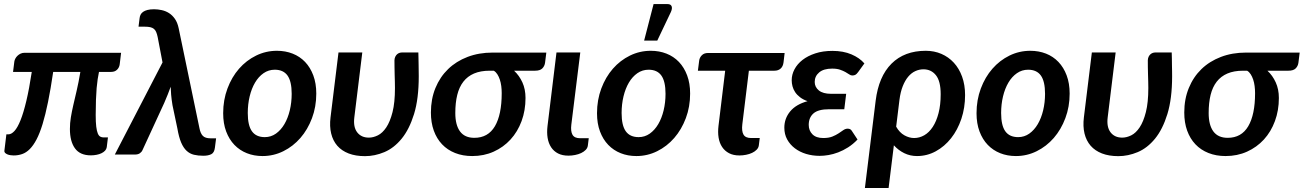

<svg xmlns="http://www.w3.org/2000/svg" viewBox="-20 -776 6546 964"><path d="M581 -453Q579 -437 567.8 -426Q556.5 -415 538 -415H477Q473.5 -398.5 470.5 -379Q467.5 -359.5 465.2 -333.8Q463 -308 461.8 -275Q460.5 -242 460.5 -199Q460.5 -162.5 463.2 -140.2Q466 -118 471 -106Q476 -94 483.5 -90Q491 -86 500 -86H522L516 -37Q514.5 -27 507.5 -19.5Q500.5 -12 489.8 -6.8Q479 -1.5 465 1.2Q451 4 436 4Q382 4 356.5 -31Q331 -66 331 -128.5Q331 -158.5 335.8 -187Q340.5 -215.5 348 -248.2Q355.5 -281 365 -321.2Q374.5 -361.5 383.5 -415H247Q234.5 -329 221.2 -264.2Q208 -199.5 193.8 -153Q179.5 -106.5 163.5 -76Q147.5 -45.5 129.5 -27.5Q111.5 -9.5 91.2 -2.5Q71 4.5 48.5 4.5Q41 4.5 32.5 3.2Q24 2 17 -1Q10 -4 5.5 -8.5Q1 -13 2 -19L12 -101.5H22Q37 -101.5 52.5 -118.2Q68 -135 83 -172.2Q98 -209.5 112.2 -269.2Q126.5 -329 139.5 -415H45.5L52 -467Q53 -474 57 -481.8Q61 -489.5 67.8 -496Q74.5 -502.5 83.5 -506.8Q92.5 -511 103.5 -511H588Z M1065 -81.5 1059 -34.5Q1056 -9.5 1040.8 -1.8Q1025.5 6 1001 6Q974.5 6 953.8 1Q933 -4 917 -18.8Q901 -33.5 889.5 -60.5Q878 -87.5 870.5 -131.5L846 -248Q841 -279 839.2 -301Q837.5 -323 837 -340.5Q830.5 -322.5 822.5 -302.2Q814.5 -282 804.5 -259L695.5 -22.5Q691.5 -13 682.2 -6.5Q673 0 656.5 0H556.5L796 -462.5L771.5 -590.5Q768.5 -605 764.2 -615Q760 -625 752.8 -631Q745.5 -637 734.5 -639.5Q723.5 -642 707 -642H675.5L681 -685.5Q682 -694.5 686 -702.5Q690 -710.5 698.5 -716.5Q707 -722.5 720.5 -726Q734 -729.5 753.5 -729.5Q772.5 -729.5 792 -725.2Q811.5 -721 828.2 -710.5Q845 -700 858 -681.5Q871 -663 877 -634.5L981.5 -132Q986.5 -106 998.5 -93.8Q1010.5 -81.5 1037.5 -81.5Z M1309.5 -87.5Q1340.5 -87.5 1365.5 -105.2Q1390.5 -123 1408 -152.8Q1425.5 -182.5 1435 -222Q1444.5 -261.5 1444.5 -305Q1444.5 -367.5 1423.5 -396.8Q1402.5 -426 1359.5 -426Q1328.5 -426 1303.2 -408.5Q1278 -391 1260.5 -361.2Q1243 -331.5 1233.5 -292Q1224 -252.5 1224 -208.5Q1224 -146 1245 -116.8Q1266 -87.5 1309.5 -87.5ZM1298 7.5Q1255.5 7.5 1219.5 -6.8Q1183.5 -21 1157 -48.5Q1130.5 -76 1115.5 -116Q1100.5 -156 1100.5 -207.5Q1100.5 -274 1122 -331.5Q1143.5 -389 1180.2 -431Q1217 -473 1266 -497Q1315 -521 1370.5 -521Q1413 -521 1449.2 -506.8Q1485.5 -492.5 1511.8 -465Q1538 -437.5 1553 -397.5Q1568 -357.5 1568 -306Q1568 -240 1546.5 -182.8Q1525 -125.5 1488.2 -83.2Q1451.5 -41 1402.5 -16.8Q1353.5 7.5 1298 7.5Z M2080.5 -512.5Q2081 -499.5 2081.2 -483Q2081.5 -466.5 2081.8 -449.8Q2082 -433 2082.2 -418Q2082.5 -403 2082.5 -393Q2082.5 -280 2058.8 -203.2Q2035 -126.5 1996.5 -79.5Q1958 -32.5 1909.8 -12.2Q1861.5 8 1812.5 8Q1765.5 8 1730.5 -5.5Q1695.5 -19 1673.5 -44.2Q1651.5 -69.5 1642.8 -105.5Q1634 -141.5 1639.5 -186.5L1679.5 -512.5H1799L1759 -186.5Q1753 -138 1773.5 -111.5Q1794 -85 1832 -85Q1854 -85 1877.2 -96.5Q1900.5 -108 1919.5 -136.5Q1938.5 -165 1950.8 -213Q1963 -261 1963 -334Q1963 -349 1962.5 -366.5Q1962 -384 1961.5 -402.5Q1961 -421 1960.8 -439Q1960.5 -457 1960.5 -473.5Q1961 -484 1964.8 -491.5Q1968.5 -499 1974 -503.8Q1979.5 -508.5 1985.8 -510.5Q1992 -512.5 1998 -512.5Z M2439 -421Q2393 -421 2360.2 -407Q2327.5 -393 2306.5 -366Q2285.5 -339 2275.8 -299.5Q2266 -260 2266 -208.5Q2266 -148 2289.8 -116Q2313.5 -84 2361.5 -84Q2430.5 -84 2464.8 -142.2Q2499 -200.5 2499 -308Q2499 -326.5 2496.8 -344Q2494.5 -361.5 2489.5 -376.5Q2484.5 -391.5 2477 -403.2Q2469.5 -415 2459 -421ZM2723 -512 2716.5 -460Q2714 -443.5 2702.5 -432.2Q2691 -421 2666.5 -421H2561Q2587 -397 2602.8 -362.5Q2618.5 -328 2618.5 -284Q2618.5 -221.5 2598.8 -168Q2579 -114.5 2543.2 -75.5Q2507.5 -36.5 2458.5 -14.5Q2409.5 7.5 2351 7.5Q2303.5 7.5 2265 -7.8Q2226.5 -23 2199.5 -51.5Q2172.5 -80 2158 -120.2Q2143.5 -160.5 2143.5 -211Q2143.5 -278.5 2166.2 -334Q2189 -389.5 2229.8 -429Q2270.5 -468.5 2327.5 -490.2Q2384.5 -512 2453.5 -512Z M2774 -512.5H2893.5L2848.5 -150Q2844.5 -116.5 2854.5 -99.2Q2864.5 -82 2892.5 -82H2936L2931.5 -45.5Q2930 -33 2920.8 -23.5Q2911.5 -14 2897.8 -7.5Q2884 -1 2867.2 2.2Q2850.5 5.5 2834 5.5Q2803.5 5.5 2782 -5.5Q2760.5 -16.5 2747.2 -36.5Q2734 -56.5 2729.5 -83.8Q2725 -111 2729 -143.5Z M3186.5 -87.5Q3217.5 -87.5 3242.5 -105.2Q3267.5 -123 3285 -152.8Q3302.5 -182.5 3312 -222Q3321.5 -261.5 3321.5 -305Q3321.5 -367.5 3300.5 -396.8Q3279.5 -426 3236.5 -426Q3205.5 -426 3180.2 -408.5Q3155 -391 3137.5 -361.2Q3120 -331.5 3110.5 -292Q3101 -252.5 3101 -208.5Q3101 -146 3122 -116.8Q3143 -87.5 3186.5 -87.5ZM3175 7.5Q3132.5 7.5 3096.5 -6.8Q3060.5 -21 3034 -48.5Q3007.5 -76 2992.5 -116Q2977.5 -156 2977.5 -207.5Q2977.5 -274 2999 -331.5Q3020.5 -389 3057.2 -431Q3094 -473 3143 -497Q3192 -521 3247.5 -521Q3290 -521 3326.2 -506.8Q3362.5 -492.5 3388.8 -465Q3415 -437.5 3430 -397.5Q3445 -357.5 3445 -306Q3445 -240 3423.5 -182.8Q3402 -125.5 3365.2 -83.2Q3328.5 -41 3279.5 -16.8Q3230.5 7.5 3175 7.5ZM3214 -572 3261.5 -755.5H3331.5Q3347.5 -755.5 3352 -744.8Q3356.5 -734 3348.5 -716L3280 -572Z M3914 -463Q3911.5 -442.5 3899.5 -431.8Q3887.5 -421 3868 -421H3740L3707 -151.5Q3703 -117.5 3713 -100.2Q3723 -83 3751 -83H3794.5L3790 -46.5Q3788.5 -34 3779.2 -24.5Q3770 -15 3756.2 -8.5Q3742.5 -2 3725.8 1.2Q3709 4.5 3692.5 4.5Q3662 4.5 3640.5 -6.8Q3619 -18 3605.8 -37.8Q3592.5 -57.5 3588 -84.8Q3583.5 -112 3587.5 -144.5L3621 -421H3484L3490.5 -472Q3492.5 -487 3503.8 -498.5Q3515 -510 3535 -510H3919.5Z M4288.5 -414Q4280.5 -403 4274 -400Q4267.5 -397 4259 -397Q4251.5 -397 4243.8 -402.5Q4236 -408 4224.8 -414.2Q4213.5 -420.5 4197.8 -426Q4182 -431.5 4158 -431.5Q4115.5 -431.5 4093 -412.5Q4070.5 -393.5 4070.5 -364.5Q4070.5 -339 4091.2 -322Q4112 -305 4152.5 -305H4228.5L4219 -227.5H4142.5Q4088 -227.5 4064.2 -206.5Q4040.5 -185.5 4040.5 -149Q4040.5 -120.5 4059 -101.8Q4077.5 -83 4113.5 -83Q4140.5 -83 4158.8 -90.2Q4177 -97.5 4190.5 -106.5Q4204 -115.5 4214.5 -122.8Q4225 -130 4236 -130Q4250 -130 4256.5 -119.5L4285.5 -75.5Q4263 -52 4238.2 -36.2Q4213.5 -20.5 4188.5 -11Q4163.5 -1.5 4139.8 2.5Q4116 6.5 4095.5 6.5Q4059.5 6.5 4027.2 -3.2Q3995 -13 3970.8 -31.5Q3946.5 -50 3932.2 -76Q3918 -102 3918 -135Q3918 -181 3947.2 -216.5Q3976.5 -252 4034.5 -268Q4012 -276 3996.8 -287.8Q3981.5 -299.5 3972.2 -313.5Q3963 -327.5 3959 -342.8Q3955 -358 3955 -373Q3955 -401.5 3969 -428Q3983 -454.5 4009.2 -475Q4035.5 -495.5 4073.5 -508Q4111.5 -520.5 4159.5 -520.5Q4214 -520.5 4255 -503Q4296 -485.5 4320 -457.5Z M4479.5 -140Q4496.5 -110 4521 -96.5Q4545.5 -83 4569.5 -83Q4596.5 -83 4620.8 -97Q4645 -111 4663.2 -138.8Q4681.5 -166.5 4692.2 -207.8Q4703 -249 4703 -303Q4703 -368.5 4679.2 -398.2Q4655.5 -428 4616.5 -428Q4595.5 -428 4575.8 -419Q4556 -410 4540 -391Q4524 -372 4512.5 -343Q4501 -314 4496 -274.5ZM4376.5 -270Q4391.5 -392 4456.2 -456.5Q4521 -521 4628 -521Q4670.5 -521 4706.5 -505.5Q4742.5 -490 4769 -461.2Q4795.5 -432.5 4810.5 -391.2Q4825.5 -350 4825.5 -298.5Q4825.5 -235 4806.8 -179.2Q4788 -123.5 4755.2 -82Q4722.5 -40.5 4678.5 -16.5Q4634.5 7.5 4584 7.5Q4549.5 7.5 4520 -7Q4490.5 -21.5 4468 -46.5L4441.5 168H4322.5Z M5092 -87.5Q5123 -87.5 5148 -105.2Q5173 -123 5190.5 -152.8Q5208 -182.5 5217.5 -222Q5227 -261.5 5227 -305Q5227 -367.5 5206 -396.8Q5185 -426 5142 -426Q5111 -426 5085.8 -408.5Q5060.5 -391 5043 -361.2Q5025.5 -331.5 5016 -292Q5006.5 -252.5 5006.5 -208.5Q5006.5 -146 5027.5 -116.8Q5048.5 -87.5 5092 -87.5ZM5080.5 7.5Q5038 7.5 5002 -6.8Q4966 -21 4939.5 -48.5Q4913 -76 4898 -116Q4883 -156 4883 -207.5Q4883 -274 4904.5 -331.5Q4926 -389 4962.8 -431Q4999.5 -473 5048.5 -497Q5097.5 -521 5153 -521Q5195.5 -521 5231.8 -506.8Q5268 -492.5 5294.2 -465Q5320.5 -437.5 5335.5 -397.5Q5350.5 -357.5 5350.5 -306Q5350.5 -240 5329 -182.8Q5307.5 -125.5 5270.8 -83.2Q5234 -41 5185 -16.8Q5136 7.5 5080.5 7.5Z M5863 -512.5Q5863.5 -499.5 5863.8 -483Q5864 -466.5 5864.2 -449.8Q5864.5 -433 5864.8 -418Q5865 -403 5865 -393Q5865 -280 5841.2 -203.2Q5817.5 -126.5 5779 -79.5Q5740.5 -32.5 5692.2 -12.2Q5644 8 5595 8Q5548 8 5513 -5.5Q5478 -19 5456 -44.2Q5434 -69.5 5425.2 -105.5Q5416.5 -141.5 5422 -186.5L5462 -512.5H5581.5L5541.5 -186.5Q5535.5 -138 5556 -111.5Q5576.5 -85 5614.5 -85Q5636.5 -85 5659.8 -96.5Q5683 -108 5702 -136.5Q5721 -165 5733.2 -213Q5745.5 -261 5745.5 -334Q5745.5 -349 5745 -366.5Q5744.5 -384 5744 -402.5Q5743.5 -421 5743.2 -439Q5743 -457 5743 -473.5Q5743.5 -484 5747.2 -491.5Q5751 -499 5756.5 -503.8Q5762 -508.5 5768.2 -510.5Q5774.5 -512.5 5780.5 -512.5Z M6221.5 -421Q6175.5 -421 6142.8 -407Q6110 -393 6089 -366Q6068 -339 6058.2 -299.5Q6048.5 -260 6048.5 -208.5Q6048.5 -148 6072.2 -116Q6096 -84 6144 -84Q6213 -84 6247.2 -142.2Q6281.5 -200.5 6281.5 -308Q6281.5 -326.5 6279.2 -344Q6277 -361.5 6272 -376.5Q6267 -391.5 6259.5 -403.2Q6252 -415 6241.5 -421ZM6505.5 -512 6499 -460Q6496.5 -443.5 6485 -432.2Q6473.5 -421 6449 -421H6343.5Q6369.5 -397 6385.2 -362.5Q6401 -328 6401 -284Q6401 -221.5 6381.2 -168Q6361.5 -114.5 6325.8 -75.5Q6290 -36.5 6241 -14.5Q6192 7.5 6133.5 7.5Q6086 7.5 6047.5 -7.8Q6009 -23 5982 -51.5Q5955 -80 5940.5 -120.2Q5926 -160.5 5926 -211Q5926 -278.5 5948.8 -334Q5971.5 -389.5 6012.2 -429Q6053 -468.5 6110 -490.2Q6167 -512 6236 -512Z"/></svg>

Font: Lato 2
Style: Bold Italic
Weight: 700
Italic angle: -7°
Designer: Lukasz Dziedzic with Adam Twardoch and Botio Nikoltchev
Foundry: tyPoland Lukasz Dziedzic
Version: Version 2.015; 2015-08-06; http://www.latofonts.com/